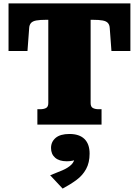

<svg xmlns="http://www.w3.org/2000/svg" viewBox="-20 -730 814 1125"><path d="M263 -126V-614H251Q214 -614 192.5 -610Q171 -606 161.5 -595Q152 -584 151 -566L141 -431H30V-710H744V-431H633L623 -566Q622 -584 612.5 -595Q603 -606 581.5 -610Q560 -614 523 -614H511V-126Q511 -104 524.5 -97Q538 -90 558 -90H575V0H199V-90H215Q236 -90 249.5 -97Q263 -104 263 -126ZM347 375 274 297Q313 282 345.5 268Q378 254 397.5 235.5Q417 217 418 188L434 201Q422 208 406 211.5Q390 215 371 215Q327 215 303 194Q279 173 279 137Q279 101 306 78Q333 55 387 55Q445 55 475 84.5Q505 114 505 170Q505 223 484.5 260.5Q464 298 428 324.5Q392 351 347 375Z"/></svg>

Font: Roboto Serif Black
Style: Regular
Weight: 900
Designer: Greg Gazdowicz
Foundry: Commercial Type
Version: Version 1.008